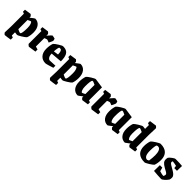

<svg xmlns="http://www.w3.org/2000/svg" viewBox="319 -2119 3765 3765"><g transform="rotate(45 2201.5 -236.5)"><path d="M91.8 184.1Q86.4 184.1 70.3 167.5Q54.2 150.9 54.2 145L60.1 -27.8V-377.9L20 -393.1V-448.2Q143.1 -467.8 154.8 -467.8Q159.7 -467.8 176.3 -451.2Q192.9 -434.6 192.9 -429.2V-399.9Q278.8 -467.8 286.1 -467.8Q362.8 -467.8 409.4 -409.4Q456.1 -351.1 456.1 -247.1Q456.1 -202.1 448.7 -160.4Q441.4 -118.7 430.2 -95.2Q410.6 -72.3 343.8 -30.5Q276.9 11.2 256.8 11.2Q250 11.2 195.8 3.9V91.8L237.8 106.9V164.1Q214.8 168.9 158.2 176.5Q101.6 184.1 91.8 184.1ZM280.8 -58.1Q309.1 -72.8 309.1 -232.9Q309.1 -292 294.4 -331.1Q279.8 -370.1 262.2 -370.1Q258.3 -370.1 198.2 -340.8V-85.9Q220.2 -73.2 246.3 -63.7Q272.5 -54.2 280.8 -58.1Z M588.9 11.2Q583 11.2 563.5 -5.4Q543.9 -22 543.9 -27.8V-378.9L503.9 -393.1V-448.2Q623.5 -466.8 637.7 -466.8Q643.1 -466.8 660.4 -449.7Q677.7 -432.6 677.7 -426.8L676.8 -384.8Q752.4 -472.2 759.8 -472.2Q780.8 -472.2 832 -458Q843.8 -426.8 843.8 -413.1Q843.8 -401.4 824.7 -361.8Q805.7 -322.3 800.8 -320.8L791.5 -325.2Q781.7 -329.6 773.9 -333Q766.1 -336.4 755.9 -339.6Q745.6 -342.8 739.7 -342.8Q733.9 -342.8 713.4 -335.2Q692.9 -327.6 682.1 -321.8V-88.9L746.1 -70.8V-12.2Q604 11.2 588.9 11.2Z M1045.4 12.2Q959.5 12.2 908 -44.9Q856.4 -102.1 856.4 -204.1Q856.4 -250 864 -293.7Q871.6 -337.4 881.8 -360.8Q900.9 -385.3 968.5 -427.7Q1036.1 -470.2 1057.6 -470.2Q1092.8 -470.2 1119.1 -463.6Q1145.5 -457 1168 -440.7Q1190.4 -424.3 1204.6 -397.2Q1218.8 -370.1 1226.6 -328.4Q1234.4 -286.6 1234.4 -230L998.5 -210Q998.5 -151.4 1020.8 -119.1Q1043 -86.9 1071.8 -86.9L1218.8 -94.2V-36.1Q1180.2 -22.9 1120.1 -5.4Q1060.1 12.2 1045.4 12.2ZM998.5 -271 1099.6 -285.2Q1099.6 -334.5 1088.9 -365Q1078.1 -395.5 1056.6 -398.9Q1035.2 -401.4 1024.4 -398.9Q1016.1 -396 1008.3 -358.6Q1000.5 -321.3 998.5 -271Z M1349.1 184.1Q1343.8 184.1 1327.6 167.5Q1311.5 150.9 1311.5 145L1317.4 -27.8V-377.9L1277.3 -393.1V-448.2Q1400.4 -467.8 1412.1 -467.8Q1417 -467.8 1433.6 -451.2Q1450.2 -434.6 1450.2 -429.2V-399.9Q1536.1 -467.8 1543.5 -467.8Q1620.1 -467.8 1666.7 -409.4Q1713.4 -351.1 1713.4 -247.1Q1713.4 -202.1 1706.1 -160.4Q1698.7 -118.7 1687.5 -95.2Q1668 -72.3 1601.1 -30.5Q1534.2 11.2 1514.2 11.2Q1507.3 11.2 1453.1 3.9V91.8L1495.1 106.9V164.1Q1472.2 168.9 1415.5 176.5Q1358.9 184.1 1349.1 184.1ZM1538.1 -58.1Q1566.4 -72.8 1566.4 -232.9Q1566.4 -292 1551.8 -331.1Q1537.1 -370.1 1519.5 -370.1Q1515.6 -370.1 1455.6 -340.8V-85.9Q1477.5 -73.2 1503.7 -63.7Q1529.8 -54.2 1538.1 -58.1Z M1939.5 11.2Q1861.3 11.2 1815.2 -46.1Q1769 -103.5 1769 -207Q1769 -251.5 1776.6 -294.4Q1784.2 -337.4 1794.4 -360.8Q1813.5 -384.8 1880.4 -426.3Q1947.3 -467.8 1968.3 -467.8Q1984.9 -467.8 2165 -439V-79.1L2205.1 -64V-8.8Q2084.5 11.2 2070.3 11.2Q2065.4 11.2 2048.8 -5.1Q2032.2 -21.5 2032.2 -26.9V-56.2Q1946.8 11.2 1939.5 11.2ZM1963.4 -86.9Q1966.3 -86.9 1978.3 -92.3Q1990.2 -97.7 2008.8 -106.9L2027.3 -116.2V-370.1Q2004.9 -382.3 1979 -392.3Q1953.1 -402.3 1944.3 -398.9Q1916 -388.2 1916 -217.8Q1916 -160.6 1930.9 -123.8Q1945.8 -86.9 1963.4 -86.9Z M2328.1 11.2Q2322.3 11.2 2302.7 -5.4Q2283.2 -22 2283.2 -27.8V-378.9L2243.2 -393.1V-448.2Q2362.8 -466.8 2377 -466.8Q2382.3 -466.8 2399.7 -449.7Q2417 -432.6 2417 -426.8L2416 -384.8Q2491.7 -472.2 2499 -472.2Q2520 -472.2 2571.3 -458Q2583 -426.8 2583 -413.1Q2583 -401.4 2564 -361.8Q2544.9 -322.3 2540 -320.8L2530.8 -325.2Q2521 -329.6 2513.2 -333Q2505.4 -336.4 2495.1 -339.6Q2484.9 -342.8 2479 -342.8Q2473.1 -342.8 2452.6 -335.2Q2432.1 -327.6 2421.4 -321.8V-88.9L2485.4 -70.8V-12.2Q2343.3 11.2 2328.1 11.2Z M2766.1 11.2Q2688 11.2 2641.8 -46.1Q2595.7 -103.5 2595.7 -207Q2595.7 -251.5 2603.3 -294.4Q2610.8 -337.4 2621.1 -360.8Q2640.1 -384.8 2707 -426.3Q2773.9 -467.8 2794.9 -467.8Q2811.5 -467.8 2991.7 -439V-79.1L3031.7 -64V-8.8Q2911.1 11.2 2897 11.2Q2892.1 11.2 2875.5 -5.1Q2858.9 -21.5 2858.9 -26.9V-56.2Q2773.4 11.2 2766.1 11.2ZM2790 -86.9Q2793 -86.9 2804.9 -92.3Q2816.9 -97.7 2835.4 -106.9L2854 -116.2V-370.1Q2831.5 -382.3 2805.7 -392.3Q2779.8 -402.3 2771 -398.9Q2742.7 -388.2 2742.7 -217.8Q2742.7 -160.6 2757.6 -123.8Q2772.5 -86.9 2790 -86.9Z M3248 11.2Q3170.9 11.2 3124.3 -45.9Q3077.6 -103 3077.6 -204.1Q3077.6 -250.5 3085 -293.9Q3092.3 -337.4 3103 -361.8Q3122.1 -385.3 3189 -426.5Q3255.9 -467.8 3276.9 -467.8Q3287.6 -467.8 3337.9 -460.9V-566.9L3297.9 -582V-637.2Q3427.7 -657.2 3441.9 -657.2Q3447.3 -657.2 3463.6 -640.6Q3480 -624 3480 -618.2L3473.6 -434.1V-79.1L3513.7 -64V-8.8Q3393.1 11.2 3378.9 11.2Q3374 11.2 3357.4 -5.1Q3340.8 -21.5 3340.8 -26.9V-56.2Q3252.4 11.2 3248 11.2ZM3272 -86.9Q3274.9 -86.9 3291 -94.2Q3307.1 -101.6 3321.3 -108.9L3335.9 -116.2V-370.1Q3266.6 -403.8 3252.9 -398.9Q3224.6 -388.2 3224.6 -217.8Q3224.6 -160.6 3239.5 -123.8Q3254.4 -86.9 3272 -86.9Z M3792.5 11.2Q3560.5 11.2 3560.5 -208Q3560.5 -250.5 3568.1 -293.5Q3575.7 -336.4 3585.9 -358.9Q3605 -383.3 3673.6 -426.8Q3742.2 -470.2 3763.7 -470.2Q3876 -470.2 3933.8 -414.1Q3991.7 -357.9 3991.7 -252Q3991.7 -161.1 3966.8 -95.2Q3947.3 -72.3 3880.1 -30.5Q3813 11.2 3792.5 11.2ZM3793.9 -60.1Q3796.4 -60.5 3805.9 -64.9Q3815.4 -69.3 3823.7 -73.7L3831.5 -78.1Q3844.7 -158.7 3844.7 -237.8Q3844.7 -308.6 3824 -353.8Q3803.2 -398.9 3759.8 -398.9Q3745.1 -398.9 3733.9 -394Q3722.2 -388.7 3714.8 -342.5Q3707.5 -296.4 3707.5 -222.2Q3707.5 -175.3 3715.1 -141.8Q3722.7 -108.4 3735.8 -91.6Q3749 -74.7 3763.2 -67.4Q3777.3 -60.1 3793.9 -60.1Z M4044.4 -2 4046.4 -163.1H4113.8L4134.8 -84Q4159.2 -75.7 4191.9 -68.4Q4224.6 -61 4238.8 -61Q4246.1 -61 4252.9 -78.6Q4259.8 -96.2 4259.8 -106.9Q4259.8 -117.7 4256.1 -125.5Q4252.4 -133.3 4241.7 -141.6Q4231 -149.9 4222.7 -155Q4214.4 -160.2 4192.9 -171.4Q4171.4 -182.6 4158.7 -189.9Q4093.3 -227.1 4069.8 -256.3Q4046.4 -285.6 4046.4 -324.2Q4046.4 -354.5 4053.7 -376Q4072.3 -401.9 4115.7 -434.3Q4159.2 -466.8 4177.7 -466.8Q4297.4 -466.8 4364.7 -459L4361.3 -321.8H4286.6L4279.8 -377Q4271 -379.9 4230 -387.5Q4189 -395 4178.7 -395Q4163.6 -395 4163.6 -367.2Q4163.6 -360.4 4167.7 -353.3Q4171.9 -346.2 4177.2 -340.8Q4182.6 -335.4 4192.9 -328.4Q4203.1 -321.3 4209 -317.6Q4214.8 -314 4227.1 -306.9Q4239.3 -299.8 4242.7 -297.9Q4249 -294.4 4268.1 -283.4Q4287.1 -272.5 4296.6 -266.6Q4306.2 -260.7 4323.2 -249.5Q4340.3 -238.3 4349.6 -229.2Q4358.9 -220.2 4369.1 -208.5Q4379.4 -196.8 4384 -184.1Q4388.7 -171.4 4388.7 -158.2Q4388.7 -125.5 4380.4 -100.1Q4362.8 -69.3 4320.1 -29.1Q4277.3 11.2 4253.4 11.2Q4229.5 11.2 4156.2 6.8Q4083 2.4 4044.4 -2Z"/></g></svg>

Font: Grenze
Style: Bold
Weight: 700
Designer: Renata Polastri
Foundry: Omnibus-Type
Version: Version 1.002;PS 001.002;hotconv 1.0.88;makeotf.lib2.5.64775